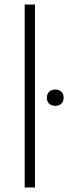

<svg xmlns="http://www.w3.org/2000/svg" viewBox="-20 -828 301 848"><path d="M89 0V-808H134.5V0ZM224 -360.5Q207.5 -360.5 197.2 -370.2Q187 -380 187 -396Q187 -413 197.2 -422.8Q207.5 -432.5 224 -432.5Q241 -432.5 251 -422.8Q261 -413 261 -396Q261 -380 251 -370.2Q241 -360.5 224 -360.5Z"/></svg>

Font: Encode Sans SemiExpanded ExtraLight
Style: Regular
Weight: 250
Width: 6
Designer: Multiple Designers
Foundry: Impallari Type
Version: Version 3.002